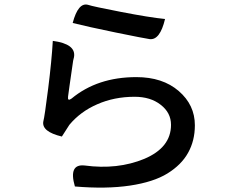

<svg xmlns="http://www.w3.org/2000/svg" viewBox="-20 -802 1040 869"><path d="M309 -698Q334 -793 379 -780Q399 -773 528 -748Q657 -723 727 -716Q704 -619 657 -625Q635 -628 503 -655Q372 -682 309 -698ZM219 -617Q325 -603 315 -544L311 -527Q304 -479 295 -416L288 -365Q285 -342 304 -356Q421 -453 597 -453Q716 -453 789 -390Q862 -327 862 -235Q862 -165 831 -110Q801 -56 738 -17Q675 22 568 38Q461 54 319 42Q289 -61 363 -53Q512 -33 633 -83Q754 -134 754 -237Q754 -292 707 -328Q661 -364 589 -364Q497 -364 420 -330Q344 -297 294 -237L260 -184Q168 -206 176 -252Q182 -274 198 -401Q214 -529 219 -617Z"/></svg>

Font: Swei Half Moon CJK SC
Style: Medium
Weight: 500
Version: Version 2.071